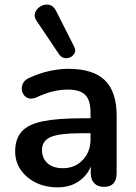

<svg xmlns="http://www.w3.org/2000/svg" viewBox="-20 -793 584 823"><path d="M234 -559 138 -702Q124 -721 130.5 -738.5Q137 -756 154 -766Q171 -776 190 -772.5Q209 -769 220 -747L297 -595Q308 -575 296.5 -560Q285 -545 266 -543.5Q247 -542 234 -559ZM227 10Q174 10 133 -10.5Q92 -31 68.5 -65.5Q45 -100 45 -144Q45 -197 72.5 -228.5Q100 -260 163 -273Q226 -286 333 -286H368V-311Q368 -363 345.5 -386Q323 -409 270 -409Q239 -409 206 -401Q173 -393 135 -375Q112 -366 96.5 -374Q81 -382 75.5 -399Q70 -416 77.5 -433.5Q85 -451 107 -460Q151 -480 193.5 -489Q236 -498 273 -498Q379 -498 429.5 -449Q480 -400 480 -297V-52Q480 8 426 8Q399 8 384 -7.5Q369 -23 369 -52V-79Q352 -38 315 -14Q278 10 227 10ZM368 -222H334Q236 -222 198 -206Q160 -190 160 -150Q160 -115 183.5 -93.5Q207 -72 250 -72Q301 -72 334.5 -107Q368 -142 368 -196Z"/></svg>

Font: Chiron GoRound TC M
Style: Regular
Weight: 500
Designer: Ryoko NISHIZUKA 西塚涼子 (kana, bopomofo & ideographs); Paul D. Hunt (Latin, Greek & Cyrillic); Sandoll Communications 산돌커뮤니
Foundry: Adobe
Version: Version 1.000;hotconv 1.1.1;makeotfexe 2.6.0